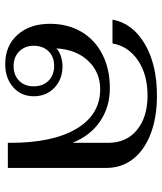

<svg xmlns="http://www.w3.org/2000/svg" viewBox="37 -647 620 734"><g transform="rotate(90 347.0 -280.0)"><path d="M71 -161Q71 -229 101.5 -281Q132 -333 188 -361.5Q244 -390 317 -390Q389 -390 444 -352.5Q499 -315 526 -247V-384Q526 -453 477 -493.5Q428 -534 345 -534Q265 -534 211 -497.5Q157 -461 146 -400H55Q69 -477 148 -523.5Q227 -570 345 -570Q429 -570 491.5 -546Q554 -522 588 -478.5Q622 -435 622 -376V0H526V-10Q526 -172 472 -262.5Q418 -353 321 -353Q256 -353 212.5 -307Q169 -261 165 -185Q173 -195 193 -202Q213 -209 233 -209Q283 -209 315.5 -178Q348 -147 348 -99Q348 -51 313.5 -20.5Q279 10 225 10Q155 10 113 -37Q71 -84 71 -161ZM310 -99Q310 -134 288.5 -155.5Q267 -177 232 -177Q197 -177 176 -155.5Q155 -134 155 -99Q155 -65 176.5 -43.5Q198 -22 232 -22Q267 -22 288.5 -43Q310 -64 310 -99Z"/></g></svg>

Font: Fahkwang
Style: Regular
Weight: 400
Version: Version 1.000; ttfautohint (v1.6)